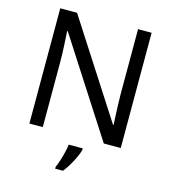

<svg xmlns="http://www.w3.org/2000/svg" viewBox="-133 -821 1025 1149"><g transform="rotate(15 380.0 -246.5)"><path d="M663 0H558L176 -593H172Q174 -558 177 -506Q180 -454 180 -399V0H97V-714H201L582 -123H586Q585 -139 583.5 -171Q582 -203 580.5 -241Q579 -279 579 -311V-714H663ZM444 70Q440 88 427.5 115.5Q415 143 398.5 171Q382 199 364 221H316V209Q324 192 332.5 165.5Q341 139 348 110.5Q355 82 357 61H444Z"/></g></svg>

Font: Noto Sans Tifinagh Ahaggar
Style: Regular
Weight: 400
Designer: JamraPatel
Foundry: JamraPatel LLC
Version: Version 2.006; ttfautohint (v1.8.4.7-5d5b)